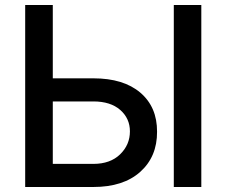

<svg xmlns="http://www.w3.org/2000/svg" viewBox="-20 -747 904 767"><path d="M190.9 -434.1H353Q473.6 -434.1 540.8 -376.7Q607.9 -319.3 607.4 -220.7Q607.9 -121.1 540.3 -60.5Q472.7 0 353 0H80.6V-727.1H190.9ZM784.2 -727.1V0H674.3V-727.1ZM190.9 -341.8V-92.3H353Q420.4 -92.3 459.7 -130.4Q499 -168.5 499 -222.2Q499 -273.9 460.2 -307.9Q421.4 -341.8 353 -341.8Z"/></svg>

Font: Karasuma Gothic
Style: Regular
Weight: 500
Designer: Rasmus Andersson / Ryoko Nishizuka
Foundry: Genbu
Version: Version 1.00